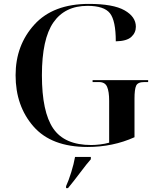

<svg xmlns="http://www.w3.org/2000/svg" viewBox="-20 -744 809 985"><path d="M429 10Q559 10 670 -40V-238Q670 -286 678.5 -304.5Q687 -323 720 -323H740V-333H455V-323H488Q519 -323 529.5 -298.5Q540 -274 540 -227V-12Q519 -6 493.5 -3Q468 0 448 0Q311 0 253 -85Q195 -170 195 -358Q195 -544 254 -629Q313 -714 429 -714Q514 -714 544 -676Q574 -638 574 -532Q630 -533 653.5 -554.5Q677 -576 677 -607Q677 -658 619 -691Q561 -724 436 -724Q253 -724 156.5 -618Q60 -512 60 -358Q60 -200 152 -95Q244 10 429 10ZM319 221H329Q358 186 392.5 140Q427 94 446 73V61H365Q359 96 345.5 139.5Q332 183 319 211Z"/></svg>

Font: Noto Serif Display Semi
Style: Regular
Weight: 600
Designer: Monotype Design Team
Foundry: Monotype Imaging Inc.
Version: Version 1.900